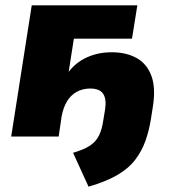

<svg xmlns="http://www.w3.org/2000/svg" viewBox="-20 -512 647 720"><path d="M312 188 254 61Q295 49 317.5 34Q340 19 351.5 -4.5Q363 -28 368 -65L374 -101Q380 -140 367 -160Q354 -180 318 -180Q290 -180 267.5 -167.5Q245 -155 231 -131.5Q217 -108 211 -75L200 0H22L99 -492H495L475 -367H257L234 -220H223Q249 -267 295 -291.5Q341 -316 399 -316Q454 -316 493 -294Q532 -272 548.5 -225.5Q565 -179 552 -104L546 -66Q539 -22 525.5 16Q512 54 487.5 86.5Q463 119 420.5 144Q378 169 312 188Z"/></svg>

Font: Nunito Sans 12pt Black
Style: Italic
Weight: 900
Italic angle: -9°
Designer: Vernon Adams
Foundry: Vernon Adams
Version: Version 3.101;gftools[0.9.27]